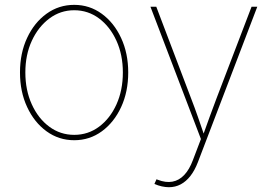

<svg xmlns="http://www.w3.org/2000/svg" viewBox="-20 -574 1144 802"><path d="M290 11.7Q225.6 11.7 174.3 -25.6Q123 -63 93.3 -127Q63.5 -190.9 63.5 -271.5Q63.5 -352.1 93.3 -415.8Q123 -479.5 174.3 -516.6Q225.6 -553.7 290 -553.7Q354 -553.7 405 -516.6Q456.1 -479.5 485.8 -415.5Q515.6 -351.6 515.6 -271.5Q515.6 -190.9 486.1 -127Q456.5 -63 405.5 -25.6Q354.5 11.7 290 11.7ZM290 -10.7Q348.1 -10.7 394 -44.9Q439.9 -79.1 466.6 -138.2Q493.2 -197.3 493.2 -271.5Q493.2 -345.2 466.3 -404.1Q439.5 -462.9 393.6 -497.1Q347.7 -531.2 290 -531.2Q232.4 -531.2 186.3 -496.8Q140.1 -462.4 113 -403.8Q85.9 -345.2 85.9 -271.5Q85.9 -197.3 112.8 -138.2Q139.6 -79.1 185.8 -44.9Q231.9 -10.7 290 -10.7ZM625 194.3 633.8 174.8 638.7 176.8Q672.4 189.9 700.2 184.8Q728 179.7 749.5 157Q771 134.3 785.6 95.2L819.3 6.8L608.4 -545.9H632.8L777.8 -164.1Q793 -125 806.6 -85.9Q820.3 -46.9 833.5 -7.8H827.6Q841.8 -46.9 855.7 -85.9Q869.6 -125 884.8 -164.1L1030.8 -545.9H1054.7L806.6 103.5Q793.5 137.7 775.4 160.9Q757.3 184.1 734.9 196Q712.4 208 685.5 208Q671.9 208 656.2 204.6Q640.6 201.2 625 194.3Z"/></svg>

Font: Inter Thin
Style: Regular
Weight: 250
Designer: Rasmus Andersson
Foundry: rsms
Version: Version 4.001;git-66647c0bb